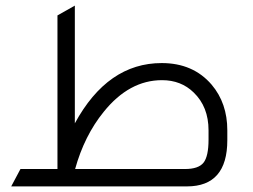

<svg xmlns="http://www.w3.org/2000/svg" viewBox="-20 -665 903 685"><path d="M247 -225Q364 -440 557 -440Q669 -440 735 -363Q791 -297 791 -200V-165Q791 0 647 0H20L53 -62H185V-610L247 -645ZM724 -200Q724 -284 671 -335Q626 -379 558 -379Q441 -379 350 -266Q281 -181 248 -62H640Q688 -62 706 -84.5Q724 -107 724 -167Z"/></svg>

Font: Space Grotesk
Style: Regular
Weight: 400
Designer: Florian Karsten
Foundry: Florian Karsten
Version: Version 2.000